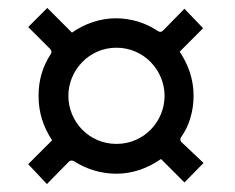

<svg xmlns="http://www.w3.org/2000/svg" viewBox="-20 -605 590 483"><path d="M273 -168C314 -168 352 -182 385 -205L444 -146L492 -195L436 -248C433 -252 433 -255 435 -259C456 -288 467 -326 467 -364C467 -405 454 -442 432 -475L491 -534L444 -583L390 -528C386 -524 382 -524 377 -527C346 -548 309 -559 271 -559C232 -559 192 -545 161 -523L99 -585L51 -537L106 -482C110 -477 111 -474 107 -468C87 -437 77 -403 77 -364C77 -321 89 -286 111 -252L51 -192L98 -142L153 -198C157 -202 162 -202 167 -199C198 -179 235 -168 273 -168ZM273 -243C204 -243 152 -299 152 -364C152 -428 204 -485 273 -485C342 -485 394 -428 394 -364C394 -299 342 -243 273 -243Z"/></svg>

Font: United Sans Medium
Style: Regular
Weight: 500
Designer: Pablo Impallari, Rodrigo Fuenzalida (Modified by Dan O. Williams)
Version: Version 1.000;PS 001.000;hotconv 1.0.88;makeotf.lib2.5.64775